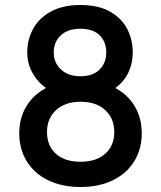

<svg xmlns="http://www.w3.org/2000/svg" viewBox="-20 -734 645 768"><path d="M547 -201Q547 -138 517 -89Q487 -40 431.5 -13Q376 14 302 14Q228 14 172.5 -13Q117 -40 87 -89Q57 -138 57 -201Q57 -261 85 -308Q113 -355 164 -382Q129 -407 109 -444Q89 -481 89 -525Q89 -574 111.5 -617Q134 -660 182 -687Q230 -714 302 -714Q374 -714 421 -687Q468 -660 489.5 -617Q511 -574 511 -525Q511 -480 493 -443Q475 -406 441 -382Q492 -355 519.5 -308Q547 -261 547 -201ZM195 -524Q195 -483 224 -456Q253 -429 302 -429Q352 -429 378.5 -456Q405 -483 405 -524Q405 -567 378.5 -593Q352 -619 302 -619Q252 -619 223.5 -593Q195 -567 195 -524ZM437 -206Q437 -260 401 -293.5Q365 -327 302 -327Q240 -327 204 -293.5Q168 -260 168 -206Q168 -151 203.5 -119Q239 -87 302 -87Q365 -87 401 -119Q437 -151 437 -206Z"/></svg>

Font: Cabin SemiBold
Style: Regular
Weight: 600
Designer: Pablo Impallari
Foundry: Pablo Impallari. http://www.impallari.com Igino Marini. http://www.ikern.com
Version: Version 2.001